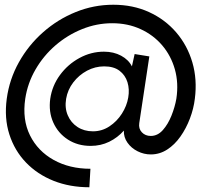

<svg xmlns="http://www.w3.org/2000/svg" viewBox="-20 -692 914 810"><path d="M357 98Q274.5 98 206 70.8Q137.5 43.5 89.5 -6.5Q41.5 -56.5 19.5 -125Q-2.5 -193.5 8.5 -275.5Q19.5 -357.5 59.8 -429.5Q100 -501.5 161.8 -556Q223.5 -610.5 299.5 -641.2Q375.5 -672 458 -672Q541 -672 608.8 -641Q676.5 -610 723.5 -555.2Q770.5 -500.5 791.5 -428.8Q812.5 -357 802 -275.5Q797 -233.5 781.2 -192Q765.5 -150.5 741.2 -116Q717 -81.5 685.2 -61Q653.5 -40.5 616 -40.5Q587 -40.5 560.5 -53.8Q534 -67 517.8 -90Q501.5 -113 502.5 -141Q476.5 -111.5 440.8 -94Q405 -76.5 362.5 -76.5Q308 -76.5 266.5 -103.2Q225 -130 204.8 -175.2Q184.5 -220.5 192 -275.5Q200 -330.5 233 -375.5Q266 -420.5 315 -447.2Q364 -474 418.5 -474Q459.5 -474 491 -457Q522.5 -440 536.5 -412L548 -464L610 -454L567.5 -172.5Q564 -149 578.5 -133.8Q593 -118.5 616 -118.5Q645 -118.5 667 -143.2Q689 -168 703.5 -204.5Q718 -241 724 -275.5Q734 -341.5 717.8 -399.2Q701.5 -457 664.2 -500.8Q627 -544.5 573 -569.2Q519 -594 453.5 -594Q388 -594 326.5 -569.2Q265 -544.5 214.2 -500.8Q163.5 -457 130 -399.2Q96.5 -341.5 86.5 -275.5Q73.5 -187.5 106.5 -121Q139.5 -54.5 206.5 -17.2Q273.5 20 361.5 20ZM372 -138Q410 -138 441.5 -158.8Q473 -179.5 494 -212.2Q515 -245 521 -280.5Q527 -315 517.8 -345Q508.5 -375 484.2 -393.5Q460 -412 419.5 -412Q381.5 -412 347.2 -393.8Q313 -375.5 289.2 -344.5Q265.5 -313.5 259 -275.5Q252.5 -237 265.8 -205.8Q279 -174.5 307 -156.2Q335 -138 372 -138Z"/></svg>

Font: Urbanist
Style: Italic
Weight: 400
Italic angle: -8°
Designer: Corey Hu
Foundry: Corey Hu
Version: Version 1.330; ttfautohint (v1.8.4.7-5d5b)